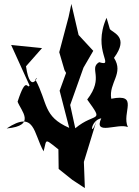

<svg xmlns="http://www.w3.org/2000/svg" viewBox="-20 -701 712 982"><path d="M278 9 280 163 350 219 414 261 409 127 474 -85C441 15 438 -85 498 -96C456 -5 584 -73 634 -51C600 -124 695 -225 549 -196C535 -278 615 -325 563 -405C642 -512 559 -532 542 -552L525 -610C449 -439 572 -357 487 -383C432 -349 515 -307 426 -192C515 -68 469 -131 365 -45L339 -164L407 -355L457 -441L382 -522L345 -681L331 -615L283 -434L310 -342L318 -328L285 -237L334 -47C199 -106 226 -173 161 -294C186 -336 136 -201 113 -362L195 -455L37 -471L131 -264C120 -240 115 -320 70 -181C86 -136 169 -58 14 -44C160 -140 150 -20 203 73C222 2 201 5 310 87Z"/></svg>

Font: Asimov Silicon
Style: Regular
Weight: 400
Designer: Google
Version: Version 2.000980; 2014